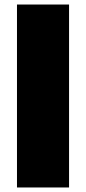

<svg xmlns="http://www.w3.org/2000/svg" viewBox="-20 -828 380 848"><path d="M55 -808H285V0H55Z"/></svg>

Font: Encode Sans Wide
Style: Black
Weight: 900
Designer: Pablo Impallari, Andres Torresi
Foundry: Pablo Impallari, Andres Torresi
Version: Version 1.000; ttfautohint (v1.00) -l 8 -r 50 -G 200 -x 14 -